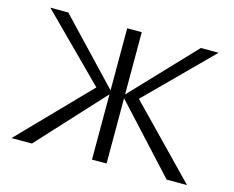

<svg xmlns="http://www.w3.org/2000/svg" viewBox="-94 -793 1130 929"><g transform="rotate(15 471.5 -329.0)"><path d="M508 -327V0H435V-327L134 0H32L365 -343L50 -658H140L435 -347V-658H508V-346L804 -658H893L578 -343L911 0H809Z"/></g></svg>

Font: LXGW Bright GB
Style: Regular
Weight: 400
Designer: Christian Thalmann (Catharsis Fonts)
Foundry: LXGW / Christian Thalmann (Catharsis Fonts) / Fontworks Inc.
Version: Version 5.510